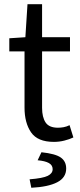

<svg xmlns="http://www.w3.org/2000/svg" viewBox="-20 -662 378 908"><path d="M235 9Q158 9 127 -36Q96 -81 96 -153V-419H24V-481L100 -486L110 -642H179V-486H311V-419H179V-152Q179 -108 195.5 -83Q212 -58 254 -58Q267 -58 281 -60.5Q295 -63 309 -70L327 -12Q308 -3 284 3Q260 9 235 9ZM128 226 120 186Q183 181 206 169.5Q229 158 229 138Q229 119 211 109Q193 99 158 96L176 58Q242 65 267.5 83Q293 101 293 135Q293 178 250.5 200Q208 222 128 226Z"/></svg>

Font: Source Sans 3
Style: Regular
Weight: 400
Designer: Paul D. Hunt
Foundry: Adobe
Version: Version 3.046;hotconv 1.0.118;makeotfexe 2.5.65603